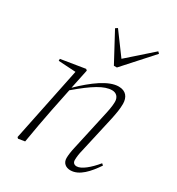

<svg xmlns="http://www.w3.org/2000/svg" viewBox="-172 -818 868 940"><g transform="rotate(30 262.0 -348.0)"><path d="M366 12C416 12 458 -36 493 -88L484 -96C448 -52 409 -20 383 -20C368 -20 360 -29 360 -43C360 -60 363 -81 368 -100L415 -309C422 -343 427 -369 427 -398C427 -436 408 -462 367 -462C310 -462 238 -408 169 -341L192 -451L185 -457L49 -435V-424L147 -418L61 0L67 6L104 0C116 -73 127 -132 140 -198L166 -325C251 -397 304 -430 348 -430C372 -430 388 -414 388 -387C388 -363 381 -329 374 -299L329 -95C323 -70 320 -46 320 -31C320 -3 340 12 366 12ZM220 -708 208 -700 295 -538H312L457 -699L448 -708L310 -586Z"/></g></svg>

Font: Source Serif 4 Display Light
Style: Italic
Weight: 300
Italic angle: -12°
Designer: Frank Grießhammer
Foundry: Adobe Systems Incorporated
Version: Version 4.004;hotconv 1.0.117;makeotfexe 2.5.65602